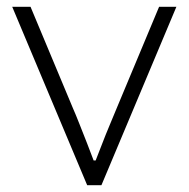

<svg xmlns="http://www.w3.org/2000/svg" viewBox="-20 -546 556 566"><path d="M237 0 16 -526H70L195 -227Q203 -209 214 -181Q225 -153 236.5 -124Q248 -95 256 -73H262Q270 -93 280.5 -120.5Q291 -148 303 -176.5Q315 -205 324 -227L449 -526H500L279 0Z"/></svg>

Font: Archivo SemiExpanded Thin
Style: Regular
Weight: 250
Width: 6
Designer: Hector Gatti
Foundry: Omnibus-Type
Version: Version 2.001